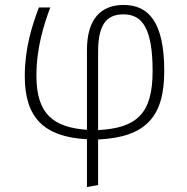

<svg xmlns="http://www.w3.org/2000/svg" viewBox="-20 -552 755 775"><path d="M643 -265C643 -464 579 -532 479 -532C388 -532 331 -476 331 -350V-28C199 -38 127 -88 127 -246C127 -361 158 -455 183 -522H137C109 -448 80 -357 80 -244C80 -76 159 1 331 10V203L376 195V11C569 2 643 -81 643 -265ZM376 -27V-344C376 -466 420 -494 479 -494C555 -494 596 -436 596 -265C596 -94 533 -35 376 -27Z"/></svg>

Font: Fira Sans ExtraLight
Style: Regular
Weight: 200
Designer: bBox Type GmbH & Carrois Corporate GbR & Edenspiekermann AG
Foundry: bBox Type GmbH & Carrois Corporate GbR & Edenspiekermann AG
Version: Version 4.300;PS 004.300;hotconv 1.0.88;makeotf.lib2.5.64775